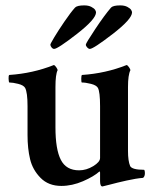

<svg xmlns="http://www.w3.org/2000/svg" viewBox="-20 -670 566 698"><path d="M417 -650.4Q432.6 -650.4 442.9 -645Q453.1 -639.6 456.5 -634.3Q460 -628.9 460 -625Q460 -600.6 389.6 -546.4Q319.3 -492.2 306.6 -492.2Q301.8 -492.2 296.9 -497.6Q292 -502.9 292 -507.8Q292 -512.7 325.7 -563.5Q359.4 -614.3 383.8 -642.6Q391.6 -650.4 417 -650.4ZM286.1 -650.4Q301.8 -650.4 312 -645Q322.3 -639.6 325.7 -634.3Q329.1 -628.9 329.1 -625Q329.1 -600.6 259.3 -546.4Q189.5 -492.2 176.8 -492.2Q171.9 -492.2 167.5 -497.6Q163.1 -502.9 163.1 -507.8Q163.1 -510.7 177.7 -535.2Q192.4 -559.6 214.4 -591.8Q236.3 -624 252.9 -642.6Q260.7 -650.4 286.1 -650.4ZM343.8 -284.2Q343.8 -335.9 335.9 -350.6Q330.1 -360.4 310.5 -365.2Q291 -370.1 277.3 -370.1Q275.4 -371.1 275.4 -383.8Q275.4 -396.5 278.3 -397.5Q364.3 -403.3 440.4 -433.6Q444.3 -432.6 449.2 -425.3Q454.1 -418 454.1 -415Q445.3 -397.5 445.3 -353.5V-299.8V-121.1Q445.3 -85 453.1 -66.4Q460 -52.7 503.9 -52.7Q506.8 -49.8 506.8 -41Q506.8 -28.3 500 -23.4Q475.6 -21.5 440.4 -13.7Q405.3 -5.9 379.9 1Q354.5 7.8 352.5 7.8Q343.8 7.8 343.8 -11.7V-43Q342.8 -46.9 341.8 -46.9Q321.3 -28.3 281.7 -11.2Q242.2 5.9 203.1 5.9Q156.2 5.9 127.4 -23.4Q98.6 -52.7 89.4 -91.3Q80.1 -129.9 80.1 -178.7V-284.2Q80.1 -334 71.3 -350.6Q65.4 -360.4 45.9 -365.2Q26.4 -370.1 13.7 -370.1Q11.7 -372.1 11.2 -383.8Q10.7 -395.5 13.7 -397.5Q99.6 -403.3 175.8 -433.6Q179.7 -432.6 184.6 -425.3Q189.5 -418 189.5 -415Q181.6 -399.4 181.6 -353.5V-300.8V-207Q181.6 -127 201.2 -88.9Q220.7 -50.8 267.6 -50.8Q293.9 -50.8 318.8 -65.9Q343.8 -81.1 343.8 -95.7Z"/></svg>

Font: Crimson
Style: Semibold
Weight: 600
Version: Version 0.8